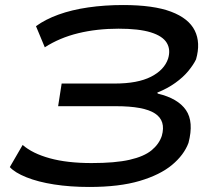

<svg xmlns="http://www.w3.org/2000/svg" viewBox="-20 -734 873 763"><path d="M335 9Q259 9 195 -1Q131 -11 85 -29.5Q39 -48 19 -70L70 -158Q109 -124 178 -105Q247 -86 344 -86Q438 -86 495 -99Q552 -112 582 -136.5Q612 -161 623 -194Q640 -254 596 -283Q552 -312 440 -312H211L225 -402H436Q527 -402 580 -429Q633 -456 648 -501Q659 -537 642.5 -564Q626 -591 579 -605.5Q532 -620 451 -620Q365 -620 291 -602Q217 -584 158 -546L123 -630Q160 -657 212.5 -676Q265 -695 330.5 -704.5Q396 -714 469 -714Q590 -714 660 -687.5Q730 -661 754 -612.5Q778 -564 759 -498Q749 -477 728.5 -452Q708 -427 676.5 -404.5Q645 -382 605 -366L607 -362Q687 -343 719 -296.5Q751 -250 729 -166Q711 -118 663.5 -78.5Q616 -39 535 -15Q454 9 335 9Z"/></svg>

Font: Nunito Sans 7pt Expanded Medium
Style: Italic
Weight: 500
Width: 7
Italic angle: -9°
Designer: Vernon Adams
Foundry: Vernon Adams
Version: Version 3.101;gftools[0.9.27]